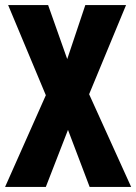

<svg xmlns="http://www.w3.org/2000/svg" viewBox="-20 -734 535 754"><path d="M495 0 330 -364 475 -714H315L244 -502L169 -714H12L160 -360L0 0H160L247 -224L332 0Z"/></svg>

Font: Noto Sans Thai Looped ExtraCondensed ExtraBold
Style: Regular
Weight: 800
Width: 2
Designer: Sasikarn Vongin, Ben Mitchell
Foundry: The Fontpad Ltd
Version: Version 1.001